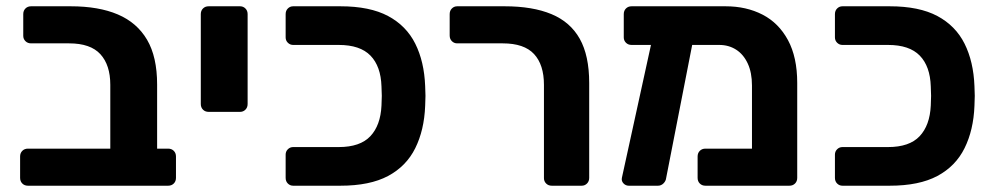

<svg xmlns="http://www.w3.org/2000/svg" viewBox="-20 -591 3166 611"><path d="M69 0Q58 0 51 -7Q44 -14 44 -25V-93Q44 -104 51 -111Q58 -118 69 -118H331V-321Q331 -384 299.5 -418.5Q268 -453 200 -453H79Q68 -453 61 -460Q54 -467 54 -477V-546Q54 -557 61 -564Q68 -571 79 -571H205Q294 -571 355 -545Q416 -519 448 -464.5Q480 -410 480 -322V-118H515Q526 -118 533 -111Q540 -104 540 -93V-25Q540 -14 533 -7Q526 0 515 0Z M644 -235Q633 -235 626 -242Q619 -249 619 -260V-546Q619 -557 626 -564Q633 -571 644 -571H744Q754 -571 761 -564Q768 -557 768 -546V-260Q768 -249 761 -242Q754 -235 744 -235Z M913 0Q903 0 896 -7Q889 -14 889 -25V-99Q889 -109 896 -116Q903 -123 913 -123H1058Q1126 -123 1158.5 -157.5Q1191 -192 1194 -255Q1195 -274 1195 -286Q1195 -298 1194 -316Q1192 -380 1159 -414Q1126 -448 1058 -448H913Q903 -448 896 -455Q889 -462 889 -472V-546Q889 -557 896 -564Q903 -571 913 -571H1063Q1157 -571 1215 -540Q1273 -509 1301.5 -452Q1330 -395 1333 -317Q1334 -299 1334 -286Q1334 -273 1333 -254Q1330 -177 1301.5 -119.5Q1273 -62 1215 -31Q1157 0 1063 0Z M1736 0Q1725 0 1718 -7Q1711 -14 1711 -24V-321Q1711 -385 1679.5 -419Q1648 -453 1580 -453H1435Q1425 -453 1418 -460Q1411 -467 1411 -478V-546Q1411 -557 1418 -564Q1425 -571 1435 -571H1586Q1675 -571 1735 -546Q1795 -521 1825 -467.5Q1855 -414 1855 -327V-25Q1855 -14 1848 -7Q1841 0 1831 0Z M2269 -448H1990Q1979 -448 1972 -455Q1965 -462 1965 -472V-546Q1965 -557 1972 -564Q1979 -571 1990 -571H2289Q2355 -571 2406.5 -544.5Q2458 -518 2487.5 -463.5Q2517 -409 2517 -327V-25Q2517 -14 2510 -7Q2503 0 2492 0H2225Q2214 0 2207 -7Q2200 -14 2200 -25V-93Q2200 -104 2207 -111Q2214 -118 2225 -118H2373V-319Q2373 -360 2359.5 -389Q2346 -418 2322.5 -433Q2299 -448 2269 -448ZM1981 0Q1971 0 1964 -7.5Q1957 -15 1959 -25L2059 -482Q2061 -492 2068 -498.5Q2075 -505 2085 -504L2165 -503Q2176 -502 2183 -493.5Q2190 -485 2188 -475L2100 -25Q2099 -15 2091.5 -7.5Q2084 0 2074 0Z M2661 0Q2651 0 2644 -7Q2637 -14 2637 -25V-99Q2637 -109 2644 -116Q2651 -123 2661 -123H2806Q2874 -123 2906.5 -157.5Q2939 -192 2942 -255Q2943 -274 2943 -286Q2943 -298 2942 -316Q2940 -380 2907 -414Q2874 -448 2806 -448H2661Q2651 -448 2644 -455Q2637 -462 2637 -472V-546Q2637 -557 2644 -564Q2651 -571 2661 -571H2811Q2905 -571 2963 -540Q3021 -509 3049.5 -452Q3078 -395 3081 -317Q3082 -299 3082 -286Q3082 -273 3081 -254Q3078 -177 3049.5 -119.5Q3021 -62 2963 -31Q2905 0 2811 0Z"/></svg>

Font: Rubik SemiBold
Style: Regular
Weight: 600
Designer: Hubert and Fischer
Foundry: Hubert and Fischer
Version: Version 2.300;gftools[0.9.30]